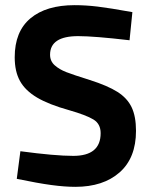

<svg xmlns="http://www.w3.org/2000/svg" viewBox="-20 -712 584 744"><path d="M45 -19 59 -126Q193 -108 264 -108Q370 -108 370 -196Q370 -232 342 -249Q314 -266 248 -285Q169 -307 123.5 -334Q78 -361 57.5 -398Q37 -435 37 -490Q37 -590 98 -641Q159 -692 269 -692Q312 -692 358 -686.5Q404 -681 493 -665L482 -556Q345 -572 283 -572Q174 -572 174 -500Q174 -475 192 -459Q210 -443 237 -432.5Q264 -422 328 -402Q397 -380 435 -356Q473 -332 490 -296.5Q507 -261 507 -205Q507 -100 443.5 -44Q380 12 272 12Q231 12 179 5Q127 -2 45 -19Z"/></svg>

Font: Cairo
Style: Bold
Weight: 700
Designer: Mohamed Gaber
Foundry: Kief Type Foundry
Version: Version 2.100